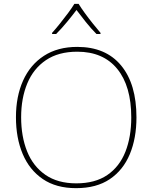

<svg xmlns="http://www.w3.org/2000/svg" viewBox="-20 -969 794 999"><path d="M690 -358Q690 -250 655.5 -167Q621 -84 551.5 -37Q482 10 376 10Q272 10 202.5 -37.5Q133 -85 98 -168Q63 -251 63 -359Q63 -467 100 -549.5Q137 -632 208.5 -678.5Q280 -725 382 -725Q530 -725 610 -628.5Q690 -532 690 -358ZM90 -359Q90 -259 121 -181.5Q152 -104 216 -59.5Q280 -15 377 -15Q475 -15 538.5 -58.5Q602 -102 632.5 -179.5Q663 -257 663 -358Q663 -521 590 -610.5Q517 -700 382 -700Q284 -700 219 -656Q154 -612 122 -535Q90 -458 90 -359ZM389 -949Q401 -929 421 -901.5Q441 -874 463 -846.5Q485 -819 503 -798V-792H482Q454 -820 426.5 -854.5Q399 -889 378 -917Q357 -889 328.5 -854.5Q300 -820 272 -792H251V-798Q270 -819 292 -846.5Q314 -874 334.5 -901.5Q355 -929 367 -949Z"/></svg>

Font: Noto Sans Khmer UI Thin
Style: Regular
Weight: 100
Designer: Danh Hong and the Monotype Design Team
Foundry: Monotype Imaging Inc.
Version: Version 2.002; ttfautohint (v1.8.4.7-5d5b)